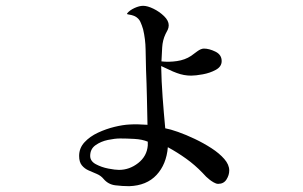

<svg xmlns="http://www.w3.org/2000/svg" viewBox="-20 -635 1040 660"><path d="M488 -148Q469 -156 442 -157.5Q415 -159 393 -159Q375 -159 351 -154Q327 -149 308.5 -136Q290 -123 290 -99Q290 -81 309.5 -70.5Q329 -60 352.5 -55.5Q376 -51 389 -51Q425 -51 455 -74.5Q485 -98 488 -135Q488 -138 488 -141Q488 -144 488 -148ZM768 -49Q768 -33 758.5 -18Q749 -3 730 -3Q723 -3 714.5 -8Q706 -13 701 -17Q689 -26 676 -41Q650 -68 620 -89.5Q590 -111 557 -129Q552 -70 518 -33.5Q484 3 424 5Q401 5 376.5 2Q352 -1 336 -20Q327 -31 313 -37Q299 -43 285 -49Q271 -55 261.5 -66.5Q252 -78 252 -99Q252 -126 270.5 -146Q289 -166 317 -179Q345 -192 374 -199Q403 -206 425 -207Q440 -208 455.5 -207.5Q471 -207 487 -206Q486 -253 485 -300.5Q484 -348 482 -395Q481 -430 480.5 -465Q480 -500 472 -534Q468 -548 462.5 -560Q457 -572 444 -579Q433 -584 418 -586Q416 -588 417 -589Q426 -600 442.5 -607.5Q459 -615 472 -615Q487 -615 507.5 -605Q528 -595 544 -579.5Q560 -564 560 -548Q560 -540 556.5 -532.5Q553 -525 549 -518Q539 -497 537.5 -472Q536 -447 535 -424Q560 -421 588 -425Q616 -429 637 -443Q645 -449 658 -458.5Q671 -468 681 -468Q699 -468 720.5 -457.5Q742 -447 742 -425Q742 -406 722 -395Q702 -384 677 -379.5Q652 -375 637 -375Q612 -375 588 -384Q574 -389 561 -395.5Q548 -402 534 -408Q535 -355 539 -301Q543 -247 548 -194Q565 -191 592 -181.5Q619 -172 649.5 -157.5Q680 -143 707 -125.5Q734 -108 751 -88.5Q768 -69 768 -49Z"/></svg>

Font: Kaisei Tokumin
Style: Regular
Weight: 400
Designer: Font-Kai, 金井和夫
Foundry: KAZUO KANAI
Version: Version 5.003